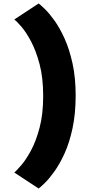

<svg xmlns="http://www.w3.org/2000/svg" viewBox="-20 -846 590 1105"><path d="M202.5 239 62.5 147Q74.5 136.5 101.5 105.8Q128.5 75 157.8 21.2Q187 -32.5 207.8 -110.8Q228.5 -189 228.5 -294Q228.5 -398.5 207.8 -476.8Q187 -555 158 -609Q129 -663 102 -693.8Q75 -724.5 62.5 -734L202.5 -826Q214 -817.5 239 -793.2Q264 -769 294 -727Q324 -685 351.8 -623.8Q379.5 -562.5 397.5 -480.5Q415.5 -398.5 415.5 -294Q415 -189 397.2 -106.8Q379.5 -24.5 351.8 36.5Q324 97.5 294 139.5Q264 181.5 239 206Q214 230.5 202.5 239Z"/></svg>

Font: Trispace SemiCondensed ExtraBold
Style: Regular
Weight: 800
Width: 4
Designer: Tyler Finck
Foundry: Etcetera Type Company
Version: Version 1.210; ttfautohint (v1.8.3)